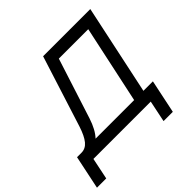

<svg xmlns="http://www.w3.org/2000/svg" viewBox="-246 -910 1260 1260"><g transform="rotate(-45 384.0 -280.0)"><path d="M-37 150 12 -84H53Q91 -84 117.5 -116Q144 -148 166 -216L323 -710H761L628 -84H716L667 150H581L612 0H80L49 150ZM184 -84H542L658 -626H385L250 -206Q224 -126 184 -84Z"/></g></svg>

Font: Geist Regular
Style: Italic
Weight: 400
Italic angle: -12°
Designer: Basement.studio, Andrés Briganti, Mateo Zaragoza
Foundry: Basement.studio, Vercel, Andrés Briganti, Guido Ferreyra, Mateo Zaragoza
Version: Version 1.500; ttfautohint (v1.8.4.7-5d5b)